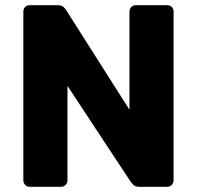

<svg xmlns="http://www.w3.org/2000/svg" viewBox="-20 -720 759 740"><path d="M95 0Q84 0 77 -7.5Q70 -15 70 -25V-675Q70 -686 77 -693Q84 -700 95 -700H201Q218 -700 225.5 -692.5Q233 -685 235 -681L479 -297V-675Q479 -686 486 -693Q493 -700 504 -700H624Q635 -700 642 -693Q649 -686 649 -675V-26Q649 -15 642 -7.5Q635 0 624 0H517Q501 0 493.5 -8Q486 -16 484 -19L240 -389V-25Q240 -15 233 -7.5Q226 0 215 0Z"/></svg>

Font: Rubik
Style: Bold
Weight: 700
Designer: Hubert and Fischer
Foundry: Hubert and Fischer
Version: Version 2.300;gftools[0.9.30]